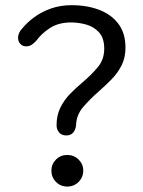

<svg xmlns="http://www.w3.org/2000/svg" viewBox="-20 -692 540 723"><path d="M230 -182Q212 -182 202.5 -193.2Q193 -204.5 193 -220.5Q193 -257.5 207.2 -286.5Q221.5 -315.5 244.2 -338.8Q267 -362 291 -382Q325 -411 348.8 -439.8Q372.5 -468.5 372.5 -508.5Q372.5 -548.5 353 -570Q333.5 -591.5 304.8 -599.5Q276 -607.5 248 -607.5Q200.5 -607.5 168.2 -586.5Q136 -565.5 117 -539Q108.5 -529.5 99.5 -523.5Q90.5 -517.5 78 -517.5Q65 -517.5 56.5 -526.8Q48 -536 48 -550.5Q48 -558.5 51.8 -567.5Q55.5 -576.5 63.5 -584.5Q81.5 -607 109 -627.2Q136.5 -647.5 172 -660Q207.5 -672.5 249.5 -672.5Q308 -672.5 354 -654.8Q400 -637 426.2 -601.8Q452.5 -566.5 452.5 -513Q452.5 -475 438.2 -446.5Q424 -418 401 -394.2Q378 -370.5 351 -347Q318 -318 293 -288.8Q268 -259.5 266.5 -222Q265.5 -205.5 256.5 -193.8Q247.5 -182 230 -182ZM233.5 10.5Q208 10.5 190.8 -7Q173.5 -24.5 173.5 -49.5Q173.5 -74 190.8 -91.2Q208 -108.5 233.5 -108.5Q258.5 -108.5 276 -91.2Q293.5 -74 293.5 -49.5Q293.5 -24.5 276 -7Q258.5 10.5 233.5 10.5Z"/></svg>

Font: Sono
Style: Regular
Weight: 400
Designer: Tyler Finck
Foundry: Tyler Finck
Version: Version 2.112